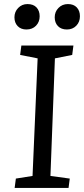

<svg xmlns="http://www.w3.org/2000/svg" viewBox="-20 -924 413 944"><path d="M165 -637 79 -654 85 -700H341L335 -654L250 -637L228 -59L323 -46L317 0H52L58 -46L140 -59ZM51 -839Q51 -866 69.5 -885Q88 -904 115 -904Q144 -904 159.5 -887.5Q175 -871 175 -844Q175 -816 157 -797.5Q139 -779 110 -779Q83 -779 67 -795.5Q51 -812 51 -839ZM249 -839Q249 -866 267.5 -885Q286 -904 314 -904Q342 -904 357.5 -887.5Q373 -871 373 -844Q373 -816 355 -797.5Q337 -779 309 -779Q281 -779 265 -795.5Q249 -812 249 -839Z"/></svg>

Font: Literata
Style: Italic
Weight: 400
Italic angle: -2°
Designer: Latin by Veronika Burian and Jose Scaglione. Greek by Irene Vlachou. Cyrillic by Vera Evstafieva
Foundry: TypeTogether
Version: Version 3.103;gftools[0.9.29]